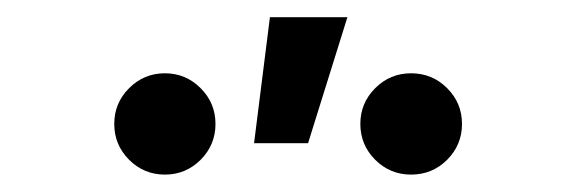

<svg xmlns="http://www.w3.org/2000/svg" viewBox="-20 -816 672 224"><path d="M459.5 -612.3Q435.1 -612.3 417.7 -629.6Q400.4 -647 400.4 -671.4Q400.4 -695.8 417.7 -713.1Q435.1 -730.5 459.5 -730.5Q484.4 -730.5 501.7 -713.1Q519 -695.8 519 -671.4Q519 -647 501.7 -629.6Q484.4 -612.3 459.5 -612.3ZM172.4 -612.3Q147.9 -612.3 130.6 -629.6Q113.3 -647 113.3 -671.4Q113.3 -695.8 130.6 -713.1Q147.9 -730.5 172.4 -730.5Q196.8 -730.5 214.1 -713.1Q231.4 -695.8 231.4 -671.4Q231.4 -647 214.1 -629.6Q196.8 -612.3 172.4 -612.3ZM276.4 -648.9 294.9 -795.9H385.3L339.4 -648.9Z"/></svg>

Font: Inter Cardless Display
Style: Regular
Weight: 400
Designer: Rasmus Andersson
Foundry: rsms
Version: Version 4.001;git-9221beed3